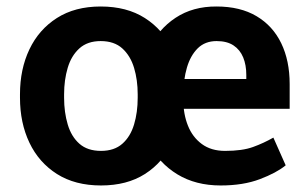

<svg xmlns="http://www.w3.org/2000/svg" viewBox="-20 -558 944 588"><path d="M655.8 10Q579.2 10 523.2 -24.1Q467.2 -58.2 436.9 -117.1Q406.5 -176.1 406.5 -249.5V-269.2Q406.5 -346.4 435.5 -407.4Q464.6 -468.5 517.7 -503.5Q570.8 -538.6 643.3 -538.1Q715.7 -538.1 765.6 -508.5Q815.5 -478.9 841.3 -425.5Q867.1 -372.2 867.1 -300.4V-224.7H465.5V-316H734.3V-328.7Q734.3 -358.8 724.8 -382.1Q715.2 -405.5 695.3 -418.8Q675.3 -432.2 643.3 -432.2Q608.1 -432.2 585.6 -410.1Q563.2 -387.9 552.4 -350.9Q541.6 -313.9 541.6 -269.2V-249.5Q541.6 -208.1 555.6 -173.1Q569.5 -138.1 598 -117Q626.6 -95.9 669.2 -95.9Q722.1 -95.9 754.8 -107.8Q787.5 -119.6 817.2 -136.6L854.9 -51.7Q826.6 -28.5 775.7 -9.3Q724.9 10 655.8 10ZM41.2 -258.6V-269.2Q41.2 -346.2 70.1 -406.9Q99 -467.6 154.2 -502.8Q209.5 -538.1 288.3 -538.1Q368.3 -538.1 423.6 -502.8Q478.9 -467.6 507.7 -406.9Q536.5 -346.2 536.5 -269.2V-258.6Q536.5 -181.8 507.7 -121Q478.9 -60.3 423.8 -25.1Q368.8 10 289.3 10Q210 10 154.5 -25.1Q99 -60.3 70.1 -121Q41.2 -181.8 41.2 -258.6ZM176.3 -269.2V-258.6Q176.3 -214 187.4 -176.9Q198.4 -139.7 223.2 -117.8Q248 -95.9 289.3 -95.9Q330 -95.9 354.7 -117.8Q379.5 -139.7 390.6 -176.9Q401.7 -214 401.7 -258.6V-269.2Q401.7 -313.1 390.6 -350.1Q379.5 -387.1 354.6 -409.7Q329.8 -432.2 288.3 -432.2Q247.8 -432.2 223 -409.7Q198.2 -387.1 187.3 -350.1Q176.3 -313.1 176.3 -269.2Z"/></svg>

Font: Vazirmatn
Style: Regular
Weight: 400
Designer: Saber Rastikerdar
Foundry: Saber Rastikerdar
Version: Version 33.003;September 2, 2022;FontCreator 14.0.0.2862 64-